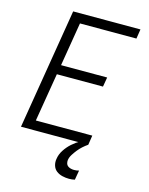

<svg xmlns="http://www.w3.org/2000/svg" viewBox="-138 -821 876 1130"><g transform="rotate(15 300.0 -256.0)"><path d="M43 0 164 -735H574L565 -677H221L177 -411H458L448 -353H167L118 -58H462L453 0ZM395 223Q374 223 353.5 218Q333 213 317.5 201Q302 189 296 169Q290 149 294 128Q298 100 315 74Q332 48 354.5 28Q377 8 404 -7.5Q431 -23 458 -32L453 0Q437 11 422.5 24Q408 37 396 52Q384 67 373.5 83.5Q363 100 360 118Q359 128 361.5 138Q364 148 372 154Q380 160 390 162.5Q400 165 410 165Q417 165 425 164Q433 163 440 161L430 219Q422 221 413 222Q404 223 395 223Z"/></g></svg>

Font: Iosevka Aile Light
Style: Italic
Weight: 300
Italic angle: -9°
Designer: Belleve Invis
Foundry: Belleve Invis
Version: Version 31.1.0; ttfautohint (v1.8.4)